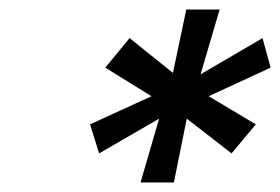

<svg xmlns="http://www.w3.org/2000/svg" viewBox="-20 -785 588 403"><path d="M314 -536 188 -463 169 -524 298 -583 201 -643 252 -705 343 -632 371 -765H441L401 -629L531 -705L548 -643L418 -583L517 -524L466 -463L372 -536L345 -402H275Z"/></svg>

Font: Be Vietnam SemiBold
Style: Italic
Weight: 600
Italic angle: -9.556°
Designer: Gabriel Lam
Foundry: TypeRant
Version: Version 3.000